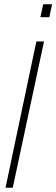

<svg xmlns="http://www.w3.org/2000/svg" viewBox="-20 -883 265 903"><path d="M6 0 151 -688H187L40 0ZM170 -802 183 -863H225L212 -802Z"/></svg>

Font: Saira Ultra Condensed Thin
Style: Italic
Weight: 100
Width: 1
Italic angle: -12°
Designer: Hector Gatti with collaboration of the Omnibus-Type team
Foundry: Omnibus-Type
Version: Version 1.001; ttfautohint (v1.8)